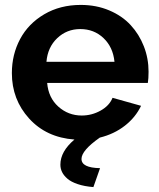

<svg xmlns="http://www.w3.org/2000/svg" viewBox="-20 -553 639 773"><path d="M578.1 -264.2Q578.1 -236.3 575.2 -219.2H169.9Q174.8 -159.7 214.8 -123.8Q254.9 -87.9 309.1 -87.9Q349.6 -87.9 385 -107.7Q420.4 -127.4 433.1 -159.2L547.9 -127Q525.9 -80.6 482.7 -46.9Q439.5 -13.2 381.8 1Q308.1 52.7 308.1 86.9Q308.1 122.6 382.8 124L356 200.2Q319.3 197.3 292.7 188.2Q266.1 179.2 251.5 166.5Q236.8 153.8 230 139.9Q223.1 126 223.1 109.9Q223.1 56.6 279.8 8.8Q166.5 0.5 97.2 -75.9Q27.8 -152.3 27.8 -258.8Q27.8 -333.5 61 -395.8Q94.2 -458 158.2 -495.6Q222.2 -533.2 305.2 -533.2Q367.7 -533.2 419.7 -511.2Q471.7 -489.3 506.1 -451.9Q540.5 -414.6 559.3 -366.2Q578.1 -317.9 578.1 -264.2ZM167 -304.2H440.9Q435.1 -363.3 396.7 -399.7Q358.4 -436 303.2 -436Q249 -436 210.4 -399.4Q171.9 -362.8 167 -304.2Z"/></svg>

Font: Rawline
Style: Bold
Weight: 700
Designer: Matt McInerney, Pablo Impallari, Rodrigo Fuenzalida
Foundry: Matt McInerney, Pablo Impallari, Rodrigo Fuenzalida
Version: Version 4.020;PS 004.020;hotconv 1.0.88;makeotf.lib2.5.64775